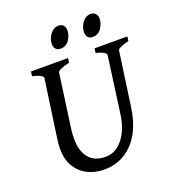

<svg xmlns="http://www.w3.org/2000/svg" viewBox="-145 -906 927 1032"><g transform="rotate(-20 318.0 -390.0)"><path d="M635.7 -615.2 632.3 -589.4Q570.3 -575.2 567.9 -559.1L524.4 -250Q506.3 -122.1 439.7 -53.5Q373 15.1 276.4 15.1Q222.7 15.1 180.4 -6.3Q138.2 -27.8 113.5 -69.1Q88.9 -110.4 88.9 -169.9Q88.9 -196.3 93.3 -226.1L140.6 -559.1Q141.6 -564.9 127 -573.7Q112.3 -582.5 81.1 -589.4L84.5 -615.2H296.4L292.5 -589.4Q261.7 -582.5 243.7 -574.2Q225.6 -565.9 224.6 -559.1L181.6 -249Q179.7 -234.9 179 -220.7Q178.2 -206.5 178.2 -193.8Q178.2 -126 210.2 -86.4Q242.2 -46.9 304.7 -46.9Q347.2 -46.9 378.9 -72.3Q410.6 -97.7 430.4 -139.2Q450.2 -180.7 457 -229L502 -559.1Q502.4 -564.9 489.5 -573.7Q476.6 -582.5 444.8 -589.4L448.2 -615.2ZM528.3 -756.8Q528.3 -728.5 510.3 -702.1Q492.2 -675.8 460.9 -675.8Q443.4 -675.8 433.8 -686.5Q424.3 -697.3 424.3 -714.8Q424.3 -732.9 432.4 -751.7Q440.4 -770.5 455.6 -783.4Q470.7 -796.4 490.7 -796.4Q508.8 -796.4 518.6 -785.2Q528.3 -773.9 528.3 -756.8ZM344.2 -756.8Q344.2 -728.5 326.2 -702.1Q308.1 -675.8 277.3 -675.8Q259.3 -675.8 249.8 -686.5Q240.2 -697.3 240.2 -714.8Q240.2 -732.9 248.5 -751.7Q256.8 -770.5 272 -783.4Q287.1 -796.4 307.1 -796.4Q324.7 -796.4 334.5 -785.2Q344.2 -773.9 344.2 -756.8Z"/></g></svg>

Font: Gentium Book Plus
Style: Italic
Weight: 400
Italic angle: -8°
Designer: Victor Gaultney, Annie Olsen, Iska Routamaa, Becca Hirsbrunner
Foundry: SIL International
Version: Version 6.101